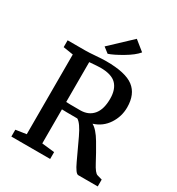

<svg xmlns="http://www.w3.org/2000/svg" viewBox="-174 -837 873 947"><g transform="rotate(30 262.5 -363.5)"><path d="M240 -591 209 -615 328 -727 384 -682Q363 -656 315.5 -628Q268 -600 240 -591ZM33 0V-39L93 -48V-502L36 -511V-550H137Q157 -550 194 -553Q231 -556 253 -556Q363 -556 409.5 -520.5Q456 -485 456 -410Q456 -358 427.5 -314.5Q399 -271 348 -255Q376 -240 406 -189.5Q436 -139 459 -95Q482 -51 497 -47L525 -39V0H414Q399 0 374.5 -53Q350 -106 321.5 -166.5Q293 -227 270 -240Q193 -240 182 -241V-47L254 -39V0ZM182 -283Q191 -282 262 -282Q309 -282 335.5 -313Q362 -344 362 -405Q362 -458 335 -486Q308 -514 244 -514Q230 -514 182 -510Z"/></g></svg>

Font: Aikya Medium
Style: Regular
Weight: 500
Designer: Neelakash Kshetrimayum (Latin subset based on Merriweather by Eben Sorkin)
Foundry: Brand New Type
Version: Version 1.00 b005